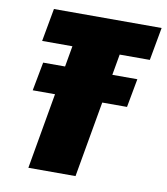

<svg xmlns="http://www.w3.org/2000/svg" viewBox="-78 -740 701 806"><g transform="rotate(10 273.0 -337.5)"><path d="M58.5 -323.5H460.5L483 -445.5H81.5ZM97 0H298L392 -534.5H520.5L546 -675H87L61.5 -534.5H190.5Z"/></g></svg>

Font: Anybody Condensed Black
Style: Italic
Weight: 900
Width: 3
Italic angle: -10°
Version: Version 1.113;gftools[0.9.25]